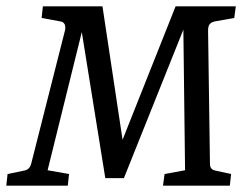

<svg xmlns="http://www.w3.org/2000/svg" viewBox="-24 -589 791 609"><path d="M642 -69Q642 -51 659 -48L709 -37L705 0H493L498 -37L563 -49L557 -546H578L369 -24H310L226 -546H250L127 -49L195 -37L191 0H-4L0 -37L53 -48Q60 -49 66 -54Q72 -59 75 -70L182 -492Q185 -506 180.5 -513Q176 -520 168 -521L108 -532L112 -569H301L373 -91H343L533 -569H724L719 -532L657 -521Q645 -518 640.5 -511.5Q636 -505 636 -492Z"/></svg>

Font: Yrsa
Style: Italic
Weight: 400
Italic angle: -7.10001°
Designer: Anna Giedrys (Yrsa+Rasa design), David Brezina (Yrsa art-direction, Rasa art-direction, design)
Foundry: Rosetta Type Foundry
Version: Version 2.004